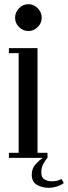

<svg xmlns="http://www.w3.org/2000/svg" viewBox="-20 -753 324 916"><path d="M116 -605Q90 -605 71 -623.8Q52 -642.5 52 -668Q52 -694.5 71 -713.8Q90 -733 116 -733Q140.5 -733 159.8 -713.8Q179 -694.5 179 -668Q179 -642.5 159.8 -623.8Q140.5 -605 116 -605ZM22.5 0V-24H69V-499.5H22.5V-523.5H159V-24H206.5V0Q196 11.5 186.5 29Q177 46.5 177 70Q177 94.5 192.8 103.2Q208.5 112 225.5 112Q254 112 273.5 101L284.5 120Q273 129.5 252.8 136.2Q232.5 143 210.5 143Q182.5 143 157 129.2Q131.5 115.5 131.5 80.5Q131.5 51 149.2 31.2Q167 11.5 184.5 0Z"/></svg>

Font: Imbue 50pt Medium
Style: Regular
Weight: 500
Designer: Tyler Finck
Foundry: Etcetera Type Company
Version: Version 1.102; ttfautohint (v1.8.3)